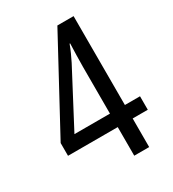

<svg xmlns="http://www.w3.org/2000/svg" viewBox="-175 -816 823 913"><g transform="rotate(-30 236.0 -359.5)"><path d="M291 0V-157H18V-227L284 -719H373V-231H456V-157H373V0ZM96 -231H291V-488Q291 -514 292 -550Q293 -586 294 -615H291Q283 -593 273.5 -572Q264 -551 254 -531Z"/></g></svg>

Font: Noto Sans Tamil Condensed
Style: Regular
Weight: 400
Width: 3
Designer: Jelle Bosma - Monotype Design Team
Foundry: Monotype Imaging Inc.
Version: Version 2.004